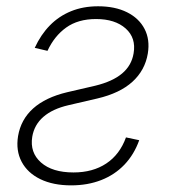

<svg xmlns="http://www.w3.org/2000/svg" viewBox="-20 -570 539 602"><path d="M88.9 -419.9Q107.9 -461.4 136.5 -490.5Q165 -519.5 202.9 -534.9Q240.7 -550.3 287.6 -550.3Q340.8 -550.3 378.4 -531.5Q416 -512.7 433.3 -479.2Q450.7 -445.8 443.4 -401.9Q434.6 -349.6 395.3 -313.7Q356 -277.8 285.2 -261.2L194.8 -240.2Q144.5 -228.5 116 -203.6Q87.4 -178.7 81.1 -141.1Q73.2 -91.8 108.6 -60.5Q144 -29.3 210.4 -29.3Q271 -29.3 313.2 -57.4Q355.5 -85.4 375 -139.2L416.5 -130.4Q400.4 -85.4 370.1 -53.7Q339.8 -22 297.4 -5.4Q254.9 11.2 203.1 11.2Q146.5 11.2 106.4 -8.3Q66.4 -27.8 47.9 -62.7Q29.3 -97.7 36.6 -143.1Q45.4 -195.3 84 -230Q122.6 -264.6 190.4 -280.8L278.8 -301.3Q333 -314.5 362.8 -339.6Q392.6 -364.7 398.9 -402.8Q407.2 -451.2 374 -480.7Q340.8 -510.3 281.2 -510.3Q224.6 -510.3 187.5 -483.6Q150.4 -457 128.9 -410.6Z"/></svg>

Font: Inter 16pt ExtraLight
Style: Italic
Weight: 250
Italic angle: -9.3988°
Version: Version 4.001;git-66647c0bb